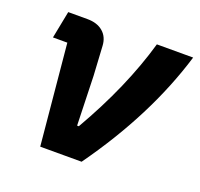

<svg xmlns="http://www.w3.org/2000/svg" viewBox="-98 -633 771 741"><g transform="rotate(20 287.5 -262.5)"><path d="M308 0H138L99 -413H40L62 -525H141Q181 -525 205 -504.5Q229 -484 231 -448L238 -327L244 -125H251Q371 -333 426 -525H575Q495 -261 308 0Z"/></g></svg>

Font: Aneliza
Style: Bold Italic
Weight: 700
Italic angle: -11.31°
Designer: Mike Abbink, Paul van der Laan, Pieter van Rosmalen
Foundry: Bold Monday
Version: Version 3.0